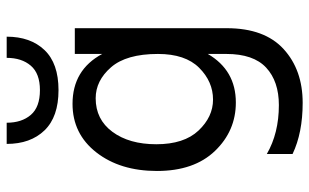

<svg xmlns="http://www.w3.org/2000/svg" viewBox="-200 -556 948 589"><g transform="rotate(-90 274.5 -262.0)"><path d="M482 -41Q482 75 418 133.5Q354 192 253 192Q161 192 96 161V82Q160 119 246 119Q319 119 361 80Q403 41 403 -42V-99Q353 -13 254 -13Q167 -13 105.5 -77Q44 -141 44 -255Q44 -368 101 -441Q158 -514 250 -514Q354 -514 403 -423V-507H482ZM126 -257Q126 -172 168 -127.5Q210 -83 263 -83Q318 -83 360.5 -125.5Q403 -168 403 -252Q403 -349 362 -396Q321 -443 267 -443Q202 -443 164 -391.5Q126 -340 126 -257ZM456 -716Q456 -643 415 -600Q374 -557 292 -557Q210 -557 168.5 -600Q127 -643 127 -716H192Q192 -670 216 -642Q240 -614 292 -614Q343 -614 367 -642Q391 -670 391 -716Z"/></g></svg>

Font: Hind Madurai
Style: Regular
Weight: 400
Designer: Jyotish Sonowal
Foundry: Indian Type Foundry
Version: Version 1.001;PS 1.0;hotconv 1.0.86;makeotf.lib2.5.63406; tt